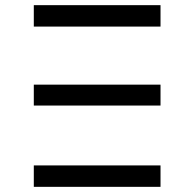

<svg xmlns="http://www.w3.org/2000/svg" viewBox="-20 -724 704 744"><path d="M111 -315H602V-396H111ZM111 -621H602V-704H111ZM111 -83H602V0H111Z"/></svg>

Font: Montserrat-Alt1 Med
Style: Regular
Weight: 500
Designer: Differentunic
Foundry: Differentunic
Version: Version 7.222